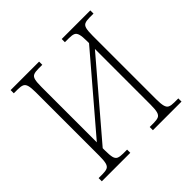

<svg xmlns="http://www.w3.org/2000/svg" viewBox="-177 -888 1063 1063"><g transform="rotate(-45 354.5 -357.0)"><path d="M43 0V-25H74Q97 -25 110 -30.5Q123 -36 128 -54Q133 -72 133 -109V-606Q133 -642 128 -660Q123 -678 110 -683.5Q97 -689 74 -689H43V-714H266V-689H234Q211 -689 198 -683.5Q185 -678 180.5 -660Q176 -642 176 -605V-172L534 -591V-605Q534 -642 529 -660Q524 -678 511.5 -683.5Q499 -689 475 -689H443V-714H667V-689H635Q612 -689 599 -683.5Q586 -678 581.5 -660Q577 -642 577 -605V-108Q577 -72 582 -54Q587 -36 599.5 -30.5Q612 -25 635 -25H667V0H443V-25H474Q498 -25 511 -30.5Q524 -36 529 -54Q534 -72 534 -109V-545L176 -126V-109Q176 -72 180.5 -54Q185 -36 198 -30.5Q211 -25 235 -25H266V0Z"/></g></svg>

Font: Noto Serif SemiCondensed ExtraLight
Style: Regular
Weight: 200
Width: 4
Designer: Monotype Design Team
Foundry: Monotype Imaging Inc.
Version: Version 2.014